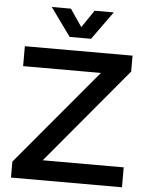

<svg xmlns="http://www.w3.org/2000/svg" viewBox="-60 -969 787 1018"><g transform="rotate(5 333.0 -460.0)"><path d="M37.1 0V-85L463.9 -594.2H49.8V-700.2H623V-615.2L196.8 -106H627.9V0ZM173.8 -919.9H275.9L338.9 -827.1L401.9 -919.9H503.9L396 -770H282.2Z"/></g></svg>

Font: Trueno
Style: Rg
Weight: 400
Designer: Julieta Ulanovsky
Foundry: Julieta Ulanovsky
Version: Version 3.001b